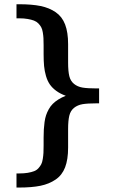

<svg xmlns="http://www.w3.org/2000/svg" viewBox="-20 -736 528 892"><path d="M296.4 -530.8V-445.3Q296.4 -405.3 302 -382.3Q307.6 -359.4 324 -346.2Q340.3 -333 363.5 -329.1Q386.7 -325.2 428.2 -325.2H440.4V-255.9H428.2Q386.7 -255.9 363.5 -252Q340.3 -248 324 -234.9Q307.6 -221.7 302 -198.7Q296.4 -175.8 296.4 -135.7V-49.8Q296.4 4.9 282.5 41.3Q268.6 77.6 238.5 98.1Q208.5 118.7 168.2 127Q127.9 135.3 68.8 135.3H56.6V69.8H68.8Q91.8 69.8 108.9 66.9Q126 64 138.2 59.3Q150.4 54.7 158.7 45.4Q167 36.1 171.6 27.1Q176.3 18.1 178.7 2.7Q181.2 -12.7 181.9 -26.1Q182.6 -39.6 182.6 -60.5Q182.6 -65.9 182.6 -77.9Q182.6 -89.8 182.6 -96.2Q182.6 -117.7 183.6 -134.3Q184.6 -150.9 187 -168.9Q189.5 -187 194.1 -200.7Q198.7 -214.4 206.5 -228.5Q214.4 -242.7 225.1 -253.4Q235.8 -264.2 251.2 -273.9Q266.6 -283.7 285.6 -291Q259.8 -300.3 241.2 -314Q222.7 -327.6 211.4 -344Q200.2 -360.4 193.6 -383.1Q187 -405.8 184.8 -429.2Q182.6 -452.6 182.6 -484.9Q182.6 -492.2 182.6 -505.6Q182.6 -519 182.6 -525.4Q182.6 -545.4 181.9 -558.6Q181.2 -571.8 178.7 -586.2Q176.3 -600.6 171.4 -609.6Q166.5 -618.7 158.2 -627.2Q149.9 -635.7 137.7 -640.4Q125.5 -645 108.4 -647.9Q91.3 -650.9 68.8 -650.9H56.6V-716.3H68.8Q128.4 -716.3 168.7 -708Q209 -699.7 238.8 -679.2Q268.6 -658.7 282.5 -622.3Q296.4 -585.9 296.4 -530.8Z"/></svg>

Font: TAML ThiruValluvar
Style: Bold
Weight: 400
Version: Version 0.271; dev 7ad24fM